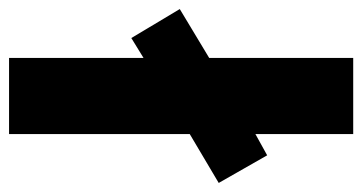

<svg xmlns="http://www.w3.org/2000/svg" viewBox="-221 -592 800 424"><g transform="rotate(-90 179.0 -380.0)"><path d="M95 0V-216L48 -190L-13 -297L95 -361V-760H263V-463L307 -490L371 -383L263 -318V0Z"/></g></svg>

Font: Noto Sans Sinhala ExtraBold
Style: Regular
Weight: 800
Designer: Jelle Bosma - Monotype Design Team
Foundry: Monotype Imaging Inc.
Version: Version 2.006; ttfautohint (v1.8.4.7-5d5b)